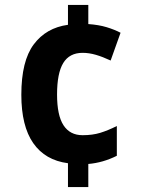

<svg xmlns="http://www.w3.org/2000/svg" viewBox="-20 -744 571 774"><path d="M336 -647Q378 -644 409.5 -634.5Q441 -625 466 -612L426 -500Q394 -515 366.5 -523Q339 -531 313 -531Q260 -531 235 -490Q210 -449 210 -363Q210 -279 236 -239Q262 -199 313 -199Q353 -199 384 -208.5Q415 -218 451 -236V-116Q395 -88 336 -83V10H254V-86Q162 -98 114 -167Q66 -236 66 -362Q66 -498 116 -565Q166 -632 254 -644V-724H336Z"/></svg>

Font: Noto Sans Sinhala SemiCondensed
Style: Bold
Weight: 700
Width: 4
Designer: Jelle Bosma - Monotype Design Team
Foundry: Monotype Imaging Inc.
Version: Version 2.006; ttfautohint (v1.8.4.7-5d5b)